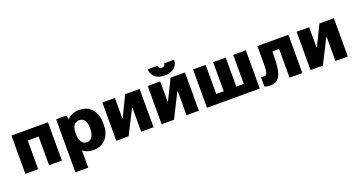

<svg xmlns="http://www.w3.org/2000/svg" viewBox="-48 -1486 4585 2451"><g transform="rotate(-20 2245.0 -260.0)"><path d="M55 0H229V-390H377V0H551V-520H55Z M662 200H836V-34C873 -4 920 12 974 12H982C1119 12 1210 -91 1210 -244V-276C1210 -429 1119 -532 982 -532H974C908 -532 852 -508 813 -465C810 -484 805 -506 800 -520H662ZM928 -111C872 -111 835 -166 835 -253V-275C835 -357 872 -409 928 -409H938C994 -409 1030 -357 1030 -275V-253C1030 -166 994 -111 938 -111Z M1290 0H1458L1621 -324H1628V0H1796V-520H1600L1466 -246H1460V-520H1290Z M1979 -720C1979 -631 2049 -571 2158 -571C2268 -571 2337 -631 2337 -720H2202C2202 -694 2187 -677 2158 -677C2129 -677 2114 -694 2114 -720ZM1906 0H2074L2237 -324H2244V0H2412V-520H2216L2082 -246H2076V-520H1906Z M2522 0H3239V-520H3068V-125H2966V-520H2795V-125H2693V-520H2522Z M3377 10C3494 10 3544 -65 3550 -266L3553 -390H3644V0H3818V-520H3396V-275C3395 -143 3378 -126 3342 -126C3334 -126 3317 -128 3303 -134V-2C3327 7 3349 10 3377 10Z M3929 0H4097L4260 -324H4267V0H4435V-520H4239L4105 -246H4099V-520H3929Z"/></g></svg>

Font: Fixel Text ExtraBold
Style: Regular
Weight: 800
Width: 4
Designer: AlfaBravo + MacPaw
Foundry: Kyrylo Tkachov, Marchela Mozhyna, Serhii Makarenko, Maria Weinstein, Zakhar Kryvoshyya
Version: Version 1.211